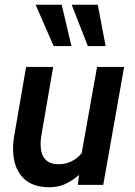

<svg xmlns="http://www.w3.org/2000/svg" viewBox="-20 -779 567 809"><path d="M35 -153Q35 -181 42 -219L90 -497H204L158 -230Q151 -191 151 -173Q151 -87 227 -87Q284 -87 324 -133L389 -497H503L415 0H308L313 -42Q284 -17 254.5 -3.5Q225 10 188 10Q113 10 74 -33Q35 -76 35 -153ZM206 -585 130 -759H240L281 -585ZM350 -585 282 -759H392L425 -585Z"/></svg>

Font: Cabin SemiBold
Style: Italic
Weight: 600
Italic angle: -7°
Designer: Pablo Impallari
Foundry: Pablo Impallari. http://www.impallari.com Igino Marini. http://www.ikern.com
Version: Version 2.200